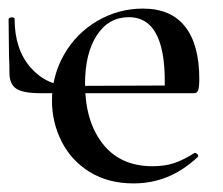

<svg xmlns="http://www.w3.org/2000/svg" viewBox="-23 -415 519 447"><path d="M98 -181Q98 -239 126.5 -288.5Q155 -338 204 -366.5Q253 -395 310 -395Q375 -395 408 -353Q441 -311 441 -231Q441 -213 438.5 -205.5Q436 -198 429 -198H360Q368 -375 277 -375Q230 -375 202.5 -333Q175 -291 175 -220Q175 -133 216 -80.5Q257 -28 332 -28Q361 -28 383 -35.5Q405 -43 430 -59H431Q434 -59 437 -55.5Q440 -52 437 -49Q402 -17 365.5 -2.5Q329 12 288 12Q229 12 186 -14.5Q143 -41 120.5 -85.5Q98 -130 98 -181ZM-1 -245Q-1 -269 -2 -283L-3 -370Q-3 -374 4 -374.5Q11 -375 11 -371Q11 -300 48.5 -257.5Q86 -215 142 -215L381 -216V-198H72Q31 -198 15 -208.5Q-1 -219 -1 -245Z"/></svg>

Font: Cormorant Infant Medium
Style: Regular
Weight: 500
Designer: Christian Thalmann (Catharsis Fonts)
Foundry: Catharsis Fonts
Version: Version 4.000